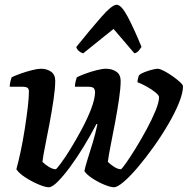

<svg xmlns="http://www.w3.org/2000/svg" viewBox="-20 -790 792 810"><path d="M186 0Q171 0 142.5 -12Q114 -24 87 -41.5Q60 -59 49 -76Q58 -108 67.5 -153Q77 -198 84.5 -246Q92 -294 97 -336Q102 -378 102 -404Q102 -415 96 -419.5Q90 -424 73 -424H21Q21 -435 24 -446.5Q27 -458 29 -464Q43 -471 67 -479.5Q91 -488 115 -494Q139 -500 152 -500Q178 -500 195.5 -487.5Q213 -475 213 -449Q213 -418 206 -370.5Q199 -323 189.5 -272Q180 -221 171 -177Q162 -133 159 -107Q171 -95 187 -85.5Q203 -76 215 -76Q218 -76 236 -100Q254 -124 278 -163Q302 -202 325.5 -246Q349 -290 364.5 -330.5Q380 -371 381 -399Q381 -413 375 -418.5Q369 -424 351 -424H296Q296 -435 299 -446.5Q302 -458 304 -464Q318 -471 341 -479.5Q364 -488 388 -494Q412 -500 427 -500Q453 -500 471 -487.5Q489 -475 489 -449Q489 -418 482 -371Q475 -324 465.5 -273Q456 -222 447 -177.5Q438 -133 435 -107Q447 -95 462.5 -85.5Q478 -76 490 -76Q493 -76 510.5 -100.5Q528 -125 551.5 -163Q575 -201 598 -243.5Q621 -286 636 -322.5Q651 -359 651 -380Q651 -388 635.5 -400.5Q620 -413 598.5 -425Q577 -437 560 -443Q560 -450 562.5 -460.5Q565 -471 568 -474Q575 -480 590.5 -486Q606 -492 622 -496Q638 -500 645 -500Q654 -500 671.5 -491Q689 -482 707.5 -469Q726 -456 739 -444Q752 -432 752 -426Q752 -398 735 -356Q718 -314 690 -266Q662 -218 628.5 -171Q595 -124 562 -85Q529 -46 502 -23Q475 0 461 0Q447 0 421 -10.5Q395 -21 370.5 -37Q346 -53 336 -68Q339 -85 349 -116.5Q359 -148 371 -187.5Q383 -227 391 -266L387 -267Q362 -219 333 -171.5Q304 -124 275.5 -85.5Q247 -47 223.5 -23.5Q200 0 186 0ZM331 -565Q320 -568 311.5 -576Q303 -584 302 -592Q363 -668 408 -719Q453 -770 472 -770Q492 -770 519 -719Q546 -668 577 -592Q572 -585 565.5 -576.5Q559 -568 547 -565L459 -668Z"/></svg>

Font: Texturina 72pt 72pt Regular
Style: Bold Italic
Weight: 700
Italic angle: -11°
Designer: Guillermo Torres Carreño
Foundry: Omnibus-Type
Version: Version 1.002; ttfautohint (v1.8.3)